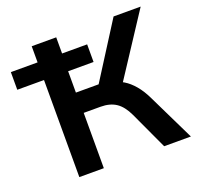

<svg xmlns="http://www.w3.org/2000/svg" viewBox="-127 -838 1002 972"><g transform="rotate(-20 373.5 -352.5)"><path d="M140 0V-523H-4V-618H140V-705H272V-618H407V-523H270V-408H405L374 -379L581 -705H727L497 -354L464 -393Q492 -388 519.5 -371.5Q547 -355 572.5 -325Q598 -295 619 -251L741 0H597L503 -203Q479 -254 446 -276Q413 -298 363 -298H272V0Z"/></g></svg>

Font: Nunito Sans 10pt
Style: Bold
Weight: 700
Designer: Vernon Adams
Foundry: Vernon Adams
Version: Version 3.101;gftools[0.9.27]